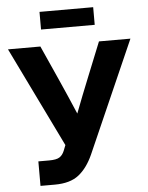

<svg xmlns="http://www.w3.org/2000/svg" viewBox="-60 -957 773 1006"><g transform="rotate(-5 326.5 -454.5)"><path d="M111.8 0V-128.9H168.9Q206.5 -128.9 223.1 -139.4Q239.7 -149.9 249 -172.9L260.3 -201.7L4.4 -727.5H174.8L256.3 -545.9Q277.8 -498 297.6 -452.4Q317.4 -406.7 336.9 -360.8Q354.5 -406.7 372.3 -452.4Q390.1 -498 409.7 -545.9L482.9 -727.5H648.4L389.6 -140.1Q358.9 -71.8 313.5 -35.9Q268.1 0 187 0ZM468.3 -908.7V-815.9H186V-908.7Z"/></g></svg>

Font: Inter Display
Style: Bold
Weight: 700
Designer: Rasmus Andersson
Foundry: rsms
Version: Version 4.001;git-9221beed3